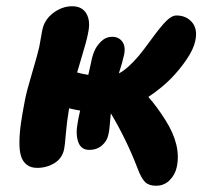

<svg xmlns="http://www.w3.org/2000/svg" viewBox="-20 -548 668 620"><path d="M100.1 -5.9Q79.6 -5.9 66.7 -15.9Q53.7 -25.9 48.1 -43.2Q42.5 -60.5 42.7 -89.1Q43 -117.7 47.6 -149.9Q52.2 -182.1 61 -227.1Q65.4 -251 83.7 -312.7Q102.1 -374.5 106.9 -397Q112.8 -432.1 116.2 -449.2Q122.6 -483.9 151.6 -505.9Q180.7 -527.8 212.9 -527.8Q245.1 -527.8 258.8 -504.4Q272.5 -481 265.1 -444.8Q262.7 -430.2 257.3 -410.4Q252 -390.6 241.9 -357.4Q231.9 -324.2 229 -314Q241.7 -310.1 265.1 -306.2Q269 -323.7 273.9 -345.2Q277.3 -364.7 284.2 -381.8Q291 -398.9 306.4 -414.1Q321.8 -429.2 342.8 -429.2Q362.8 -429.2 374.5 -414.1Q386.2 -398.9 380.9 -372.1Q376.5 -350.6 363.8 -311Q390.6 -324.2 426.8 -366.2Q442.4 -384.8 470.7 -423.6Q499 -462.4 516.8 -480.2Q534.7 -498 549.8 -498Q581.5 -498 600.1 -476.1Q618.7 -454.1 610.8 -417Q605.5 -390.1 582.8 -356.4Q560.1 -322.8 530.8 -293Q501 -263.2 459 -234.9Q485.8 -205.1 514.2 -160.2Q565.9 -78.6 550.8 -8.8Q545.9 15.6 528.1 33.7Q510.3 51.8 483.9 51.8Q460.9 51.8 448.7 40Q436.5 28.3 424.8 -2.9Q388.7 -97.2 337.9 -182.1Q336.9 -173.3 335.7 -158.7Q334.5 -144 333.3 -133.1Q332 -122.1 330.1 -113.8Q326.2 -93.3 309.6 -78.6Q293 -64 268.1 -64Q241.7 -64 232.7 -89.4Q223.6 -114.7 231 -152.8Q232.4 -163.1 238.8 -190.9Q223.6 -193.4 203.1 -198.2Q195.8 -154.8 192.6 -116Q189.5 -77.1 187 -65.9Q180.7 -36.6 155.8 -21.2Q130.9 -5.9 100.1 -5.9Z"/></svg>

Font: Shantell Sans Irregular
Style: Bold Italic
Weight: 700
Italic angle: -11.31°
Designer: Stephen Nixon, Anya Danilova, Shantell Martin
Foundry: Arrow Type
Version: Version 1.006;[9816181b4]